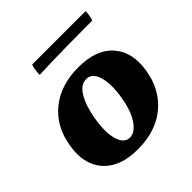

<svg xmlns="http://www.w3.org/2000/svg" viewBox="-171 -767 912 912"><g transform="rotate(-45 285.0 -311.0)"><path d="M248 9Q165 9 113 -21.5Q61 -52 40 -106Q19 -160 31 -230Q48 -341 125.5 -404Q203 -467 322 -467Q442 -467 499 -402Q556 -337 539 -230Q522 -119 445 -55Q368 9 248 9ZM259 -57Q294 -57 323.5 -100.5Q353 -144 366 -225Q378 -303 363 -352Q348 -401 309 -401Q271 -401 244.5 -356Q218 -311 206 -239Q192 -153 207.5 -105Q223 -57 259 -57ZM167 -571Q167 -584 169 -601Q171 -618 176 -631H535Q535 -620 533 -605.5Q531 -591 526 -577Q441 -577 352 -576Q263 -575 167 -571Z"/></g></svg>

Font: Vollkorn ExtraBold
Style: Italic
Weight: 800
Italic angle: -11°
Designer: Friedrich Althausen
Foundry: Friedrich Althausen
Version: Version 5.000; ttfautohint (v1.8.3)